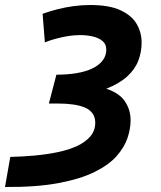

<svg xmlns="http://www.w3.org/2000/svg" viewBox="-62 -560 642 766"><path d="M-42 186 -21 66Q28 65 76.5 60.5Q125 56 168.5 47Q212 38 245.5 22.5Q279 7 298.5 -16Q318 -39 318 -71Q318 -92 307.5 -107Q297 -122 277.5 -130.5Q258 -139 230.5 -143Q203 -147 169 -147H133L163 -262Q206 -262 242.5 -268Q279 -274 305.5 -286.5Q332 -299 347 -318Q362 -337 362 -362Q362 -384 347 -396.5Q332 -409 308 -414.5Q284 -420 258 -420Q232 -420 206 -415.5Q180 -411 157 -404.5Q134 -398 117 -391L108 -505Q136 -515 167 -523Q198 -531 231 -535.5Q264 -540 298 -540Q374 -540 419 -519Q464 -498 483.5 -464Q503 -430 503 -390Q503 -353 490 -318.5Q477 -284 446 -255.5Q415 -227 362 -206Q414 -189 436.5 -155.5Q459 -122 459 -80Q459 -46 446.5 -9Q434 28 403 63Q372 98 315.5 126Q259 154 171 170.5Q83 187 -42 186Z"/></svg>

Font: Ubuntu Sans Mono
Style: Bold Italic
Weight: 700
Italic angle: -13.5°
Monospace: yes
Designer: Dalton Maag Ltd
Foundry: Dalton Maag Ltd
Version: Version 1.006